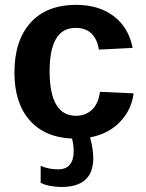

<svg xmlns="http://www.w3.org/2000/svg" viewBox="-20 -558 596 786"><path d="M146.5 121.1Q180.2 135.3 217.8 135.3Q281.7 135.3 281.7 59.6Q281.7 36.6 274.9 9.3Q162.6 4.4 100.8 -66.4Q39.1 -137.2 39.1 -261.2Q39.1 -392.1 105 -465.1Q170.9 -538.1 292 -538.1Q385.3 -538.1 446.3 -491.2Q507.3 -444.3 522.9 -361.8L384.8 -355Q378.9 -395.5 355.5 -419.7Q332 -443.8 289.1 -443.8Q183.1 -443.8 183.1 -266.6Q183.1 -84 291 -84Q330.1 -84 356.4 -108.6Q382.8 -133.3 389.2 -182.1L526.9 -175.8Q518.6 -107.9 470.9 -58.6Q423.3 -9.3 348.6 4.4Q361.8 51.8 361.8 89.8Q361.8 207.5 231 207.5Q209.5 207.5 185.8 203.1Q162.1 198.7 146.5 190.4Z"/></svg>

Font: Arimo
Style: Bold
Weight: 700
Designer: Steve Matteson
Foundry: Monotype Imaging Inc.
Version: Version 1.33